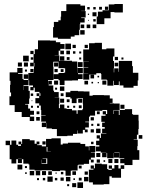

<svg xmlns="http://www.w3.org/2000/svg" viewBox="-20 -912 737 955"><path d="M530 -821H499V-792H461V-830H467V-854H490V-861H521V-890H549V-892H591V-850H549V-852H530ZM332 -719H268V-725H244V-777H248V-803H270V-811H282V-829H284V-857H310V-891H380V-884H403V-858H384V-857H406V-825H384V-822H401V-800H379V-792H377V-764H374V-737H351V-730H332ZM502 -879H518V-863H502ZM473 -878H487V-864H473ZM414 -877H426V-865H414ZM444 -877H456V-865H444ZM440 -851H460V-831H440ZM417 -844H423V-838H417ZM444 -805V-817H456V-805ZM422 -813V-809H418V-813ZM381 -772V-790H399V-772ZM411 -790H429V-772H411ZM459 -772H441V-790H459ZM379 -762H401V-740H379ZM665 -185H663V-165H673V-117H639V-91H599V-100H578V-122H598V-125H573V-156H549V-154H572V-128H546V-151H545V-125H513V-151H510V-130H488V-152H509V-153H481V-159H457V-183H474V-190H458V-212H474V-223H461V-239H477V-226H482V-248H509V-250H488V-272H501V-280H488V-302H501V-306H484V-336H505V-343H491V-359H507V-345H513V-364H512V-365H489V-361H453V-337H428V-332H423V-307H404V-304H422V-278H404V-268H416V-254H402V-266H392V-248H366V-263H364V-246H343V-237H315V-235H263V-270H238V-273H211V-301H210V-280H188V-302H209V-307H185V-335H207V-337H185V-365H183V-387H175V-398H156V-424H175V-434H162V-448H176V-435H181V-448H176V-455H153V-476H147V-463H131V-479H144V-487H125V-513H122V-488H97V-484H122V-460H128V-422H125V-395H105V-392H120V-372H130V-361H149V-341H130V-332H150V-310H128V-330H88V-355H53V-389H27V-433H35V-452H30V-490H32V-510H28V-552H66V-574H92V-548H70V-544H92V-519H97V-514H121V-549H147V-553H149V-581H151V-599H148V-582H130V-600H147V-643H153V-667H169V-711H229V-710H258V-702H280V-693H301V-669H280V-660H272V-638H252V-637H275V-609H300V-610H338V-606H364V-577H365V-550H366V-574H392V-548H368V-543H391V-519H368V-512H339V-511H301V-489H277V-513H271V-519H247V-543H271V-549H299V-551H304V-572H300V-573H271V-605H246V-604H245V-578H246V-514H219V-494H220V-510H238V-492H222V-487H245V-461H249V-454H272V-428H252V-427H275V-395H273V-374H278V-392H300V-373H311V-370H338V-363H361V-346H366V-364H390V-370H393V-394H392V-424H368V-422H361V-399H337V-422H330V-429H307V-453H330V-460H368V-458H396V-457H425V-436H441V-439H497V-438H526V-422H540V-400H526V-398H546V-397H575V-365H546V-364H545V-345H547V-363H571V-340H575V-365H601V-369H637V-344H642V-341H669V-312H670V-270H668V-242H661V-219H645V-217H665ZM572 -573H571V-609H637V-583H641V-550H668V-512H665V-485H644V-476H594V-487H575V-507H571V-489H547V-510H544V-486H514V-513H511V-516H484V-544H482V-548H459V-541H424V-516H394V-546H419V-547H395V-575H419V-577H395V-605H422V-606H394V-666H423V-697H451V-699H487V-667H509V-671H549V-631H542V-609H547V-573H546V-552H548V-572H570V-555H572ZM305 -695H333V-667H305ZM341 -689H357V-673H341ZM417 -673H401V-689H417ZM298 -660V-642H280V-660ZM310 -660H328V-642H310ZM131 -643V-659H147V-643ZM355 -657V-645H343V-657ZM374 -656H384V-646H374ZM95 -635H123V-607H95ZM278 -610V-632H300V-610ZM551 -613V-629H567V-613ZM326 -628V-614H312V-628ZM133 -615V-627H145V-615ZM384 -616H374V-626H384ZM594 -616H584V-626H594ZM391 -579H367V-603H391ZM69 -601H89V-581H69ZM99 -601H119V-581H99ZM249 -601H269V-581H249ZM568 -582H550V-600H568ZM131 -553V-569H147V-553ZM267 -569V-553H251V-569ZM282 -554V-568H296V-554ZM114 -566V-556H104V-566ZM120 -520H98V-542H120ZM430 -540H448V-522H430ZM465 -535H473V-527H465ZM249 -511H269V-491H249ZM509 -511V-491H489V-511ZM418 -510V-492H400V-510ZM443 -505V-497H435V-505ZM472 -504V-498H466V-504ZM95 -483V-464H96V-483ZM278 -482H300V-460H278ZM264 -476V-466H254V-476ZM282 -434V-448H296V-434ZM133 -447H145V-435H133ZM299 -401H279V-421H299ZM369 -421H389V-401H369ZM312 -418H326V-404H312ZM137 -409V-413H141V-409ZM599 -371H579V-391H599ZM386 -388V-374H372V-388ZM144 -376H134V-386H144ZM164 -376V-386H174V-376ZM324 -386V-376H314V-386ZM344 -376V-386H354V-376ZM176 -344H162V-358H176ZM462 -358H476V-344H462ZM178 -312H160V-330H178ZM431 -329H447V-313H431ZM475 -297V-285H463V-297ZM444 -296V-286H434V-296ZM480 -250H458V-272H480ZM447 -253H431V-269H447ZM670 -222V-240H688V-222ZM423 -118V-97H397V-93H370V-90H366V-64H337V-63H332V-38H306V-63H301V-64H279V-61H239V-65H186V-64H152V-68H126V-94H122V-98H96V-120H89V-101H69V-120H61V-99H37V-120H28V-190H8V-212H30V-192H37V-213H61V-192H70V-186H84V-194H72V-208H86V-196H90V-220H128V-214H152V-197H162V-208H176V-194H165V-190H188V-184H209V-221H236V-224H282V-193H292V-198H318V-202H380V-196H404V-184H422V-164H424V-186H454V-156H432V-154H452V-128H432V-118ZM191 -193V-209H207V-193ZM445 -207V-195H433V-207ZM216 -181H212V-158H216V-157H233V-158H216ZM459 -151H479V-131H459ZM187 -97H215V-124H192V-122H210V-100H188V-118H187ZM88 -121V-122H70V-121ZM519 -121H539V-101H519ZM549 -121H569V-101H549ZM477 -119V-103H461V-119ZM446 -118V-104H432V-118ZM495 -107V-115H503V-107ZM569 -74H580V-90H598V-72H582V-28H536V-35H524V4H496V6H442V-5H423V-34H422V-68H445V-73H431V-89H447V-75H452V-98H486V-95H513V-71H519V-67H536V-73H521V-89H537V-74H549V-91H569ZM91 -69H67V-93H91ZM372 -88H386V-74H372ZM114 -76H104V-86H114ZM150 -40H128V-62H150ZM180 -40H158V-62H180ZM209 -41H189V-61H209ZM220 -42V-60H238V-42ZM340 -60H358V-42H340ZM417 -59V-43H401V-59ZM283 -45V-57H295V-45ZM113 -47H105V-55H113ZM256 -48V-54H262V-48ZM242 -8H216V-34H242ZM330 -10H308V-32H330ZM420 -10H398V-32H420ZM297 -13H281V-29H297ZM386 -14H372V-28H386ZM205 -15H193V-27H205ZM265 -15H253V-27H265ZM174 -16H164V-26H174ZM353 -25V-17H345V-25ZM393 23H365V-5H393ZM359 19H339V-1H359ZM324 14H314V4H324Z"/></svg>

Font: Rubik-Storm
Style: Regular
Weight: 400
Designer: NaN (generative design), Hubert & Fischer (Rubik source font outlines)
Foundry: NaN, Hubert & Fischer
Version: Version 1.000